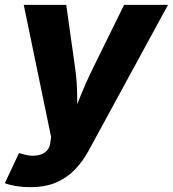

<svg xmlns="http://www.w3.org/2000/svg" viewBox="-42 -566 715 794"><path d="M-22 191.4 36.6 66.9 57.1 72.8Q86.9 80.6 110.8 76.9Q134.8 73.2 149.4 59.6Q164.1 45.9 166 23.9L169.4 1L56.2 -545.9H231.9L269.5 -278.8Q276.9 -224.1 277.1 -168.9Q277.3 -113.8 280.3 -50.3H245.1Q268.6 -113.8 291 -169.4Q313.5 -225.1 339.8 -278.8L471.2 -545.9H652.8L324.2 57.6Q300.3 101.6 267.6 135.5Q234.9 169.4 189.9 188.7Q145 208 83 208Q52.2 208 24.2 203.4Q-3.9 198.7 -22 191.4Z"/></svg>

Font: Inter ExtraBold
Style: Italic
Weight: 800
Italic angle: -9.3988°
Designer: Rasmus Andersson
Foundry: rsms
Version: Version 4.001;git-66647c0bb